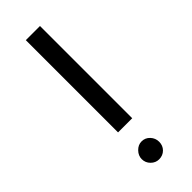

<svg xmlns="http://www.w3.org/2000/svg" viewBox="-243 -755 786 786"><g transform="rotate(-45 150.5 -361.5)"><path d="M191 -193H109V-727H191ZM201 -47Q201 -25 186.5 -10.5Q172 4 150 4Q130 4 115 -11Q100 -26 100 -47Q100 -67 115.5 -83Q131 -99 151 -99Q172 -99 186.5 -83.5Q201 -68 201 -47Z"/></g></svg>

Font: Kelly Slab
Style: Regular
Weight: 400
Designer: Denis Masharov
Foundry: Denis Masharov
Version: Version 1.001